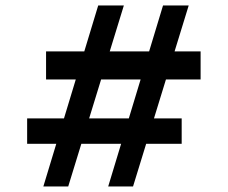

<svg xmlns="http://www.w3.org/2000/svg" viewBox="-20 -674 823 694"><path d="M371.1 0 569.3 -654.3H662.1L460.9 0ZM78.1 -154.3V-246.1H636.7V-154.3ZM136.7 0 335 -654.3H427.7L226.6 0ZM146.5 -386.7V-488.3H705.1V-386.7Z"/></svg>

Font: Sen SemiBold
Style: Regular
Weight: 600
Designer: Kosal Sen, Philatype
Foundry: Philatype
Version: Version 2.000;gftools[0.9.31]